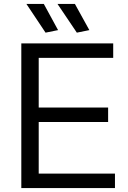

<svg xmlns="http://www.w3.org/2000/svg" viewBox="-20 -962 656 982"><path d="M89 -740H559V-666H178V-412H533V-338H178V-74H568V0H89ZM213 -795 115 -942H204L277 -808ZM373 -795 274 -942H363L437 -808Z"/></svg>

Font: Encode Sans Normal
Style: Regular
Weight: 400
Designer: Pablo Impallari, Andres Torresi
Foundry: Pablo Impallari, Andres Torresi
Version: Version 1.000; ttfautohint (v1.00) -l 8 -r 50 -G 200 -x 14 -